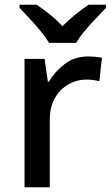

<svg xmlns="http://www.w3.org/2000/svg" viewBox="-20 -786 465 806"><path d="M349 -549Q363 -549 379.5 -547.5Q396 -546 408 -544L397 -445Q371 -452 343 -452Q303 -452 267.5 -432Q232 -412 210.5 -374.5Q189 -337 189 -284V0H83V-539H167L181 -443H185Q211 -486 252 -517.5Q293 -549 349 -549ZM186 -606Q172 -629 150 -656Q128 -683 104 -708.5Q80 -734 62 -753V-766H134Q160 -749 188.5 -726Q217 -703 242 -676Q269 -703 297.5 -726Q326 -749 352 -766H425V-753Q407 -734 382.5 -708.5Q358 -683 335.5 -656Q313 -629 300 -606Z"/></svg>

Font: Noto Sans Sinhala Medium
Style: Regular
Weight: 500
Designer: Jelle Bosma - Monotype Design Team
Foundry: Monotype Imaging Inc.
Version: Version 2.006; ttfautohint (v1.8.4.7-5d5b)